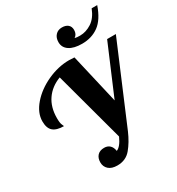

<svg xmlns="http://www.w3.org/2000/svg" viewBox="-223 -1111 1160 1256"><g transform="rotate(-30 357.0 -482.5)"><path d="M228.5 -15.5C243.5 -1.8 265.3 5 294 5C336.7 5 370.8 -10.3 396.5 -41C422.2 -71.7 444.7 -109.3 464 -154L714 -745H648L490 -373L403 -748C385.7 -749.3 372.3 -750 363 -750C308.3 -750 253.7 -737.5 199 -712.5C144.3 -687.5 99.5 -654.8 64.5 -614.5C29.5 -574.2 12 -532.7 12 -490C12 -455.3 20.8 -430.5 38.5 -415.5C56.2 -400.5 83 -393 119 -393C119 -394.3 116.7 -399.8 112 -409.5C107.3 -419.2 105 -436.3 105 -461C105 -515.7 118 -561.8 144 -599.5C170 -637.2 206.7 -665 254 -683L397 -154C378.3 -112.7 358.3 -88 337 -80C334.3 -98.7 327.7 -113.2 317 -123.5C306.3 -133.8 292.3 -139 275 -139C253 -139 236 -132.7 224 -120C212 -107.3 206 -90 206 -68C206 -46.7 213.5 -29.2 228.5 -15.5ZM396 -823C418.7 -807.7 450.7 -800 492 -800C540.7 -800 582.7 -812.8 618 -838.5C653.3 -864.2 681.7 -908 703 -970H661C645 -928.7 622.8 -898.8 594.5 -880.5C566.2 -862.2 537 -853 507 -853C489 -853 475.7 -854.3 467 -857C483 -867.7 491 -883.7 491 -905C491 -922.3 485.5 -935.7 474.5 -945C463.5 -954.3 448.3 -959 429 -959C409 -959 392.8 -952.3 380.5 -939C368.2 -925.7 362 -908 362 -886C362 -859.3 373.3 -838.3 396 -823Z"/></g></svg>

Font: DonutKreme
Style: Regular
Weight: 400
Designer: Impallari Type
Foundry: Impallari Type
Version: Version 2.100